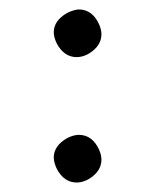

<svg xmlns="http://www.w3.org/2000/svg" viewBox="-20 -427 296 403"><path d="M92.8 -358.9Q92.8 -383.8 121.1 -399.9Q133.8 -406.2 145 -407.2Q173.8 -407.2 188 -376Q192.9 -364.7 192.9 -355Q192.9 -330.6 166.5 -314.5Q153.8 -307.1 141.1 -307.1Q114.3 -307.1 99.1 -335.9Q93.3 -347.7 92.8 -358.9ZM92.8 -96.2Q92.8 -121.1 121.1 -137.2Q133.8 -143.6 145 -144Q173.8 -144 188 -112.8Q192.9 -101.6 192.9 -91.8Q192.9 -67.4 166.5 -51.3Q153.8 -43.9 141.1 -43.9Q114.3 -43.9 99.1 -72.8Q93.3 -85 92.8 -96.2Z"/></svg>

Font: Linux Libertine Display O
Style: Regular
Weight: 400
Designer: Philipp H. Poll
Foundry: Philipp H. Poll
Version: Version 5.0.9